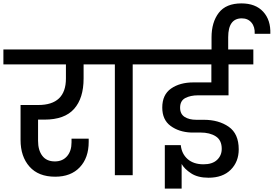

<svg xmlns="http://www.w3.org/2000/svg" viewBox="-44 -1031 1611 1130"><path d="M180 -327V-202Q180 -147 205 -114Q230 -81 279 -81Q324 -81 350.5 -111.5Q377 -142 377 -193V-215H478V-196Q478 -102 425.5 -46.5Q373 9 281 9Q182 9 129.5 -50.5Q77 -110 77 -207V-413H181Q344 -413 344 -569V-652H-24V-740H558V-652H448V-569Q448 -453 392 -390Q336 -327 218 -327Z M632 0V-652H510V-740H859V-652H737V0Z M1547 -832H1455Q1457 -873 1436 -898Q1415 -923 1379 -923Q1299 -923 1299 -812V-740H1447V-652H1301V-470H1122Q1077 -470 1046.5 -454Q1016 -438 1016 -397Q1016 -360 1042.5 -343Q1069 -326 1111 -326H1155Q1243 -326 1302 -285Q1361 -244 1361 -152Q1361 -79 1314 -32Q1267 15 1183 15Q1120 15 1080.5 -11Q1041 -37 1025 -66V79H926V-177H1020Q1025 -126 1060 -95Q1095 -64 1154 -64Q1206 -64 1233.5 -90Q1261 -116 1261 -155Q1261 -206 1226 -228.5Q1191 -251 1136 -251H1080Q1009 -254 960 -290Q911 -326 911 -398Q911 -474 963 -510Q1015 -546 1094 -546H1200V-652H803V-740H1201V-811Q1201 -900 1243.5 -955.5Q1286 -1011 1377 -1011Q1460 -1011 1505 -962Q1550 -913 1547 -832Z"/></svg>

Font: Poppins Medium A&M
Style: Regular
Weight: 500
Designer: Ninad Kale (Devanagari), Jonny Pinhorn (Latin)
Foundry: Indian Type Foundry
Version: 4.004